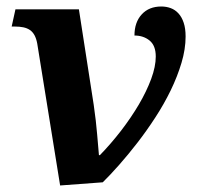

<svg xmlns="http://www.w3.org/2000/svg" viewBox="-20 -565 626 594"><path d="M95.2 -430.2Q92.3 -445.8 86.7 -456.1Q81.1 -466.3 72.5 -472.2Q64 -478 52.2 -480.5Q40.5 -482.9 25.9 -482.9H16.1L27.8 -536.1H224.1L270 -240.2Q277.3 -189.5 280.5 -149.7Q283.7 -109.9 286.1 -85H289.1Q323.2 -120.1 354.5 -160.6Q385.7 -201.2 409.7 -241.9Q433.6 -282.7 447.8 -321Q461.9 -359.4 461.9 -390.1Q461.9 -423.8 442.9 -439.5Q423.8 -455.1 396 -455.1Q396 -496.1 418.5 -520.5Q440.9 -544.9 479 -544.9Q494.6 -544.9 508.3 -539.8Q522 -534.7 532.2 -523.4Q542.5 -512.2 548.3 -494.6Q554.2 -477.1 554.2 -452.1Q554.2 -413.1 541.5 -370.6Q528.8 -328.1 508.1 -285.4Q487.3 -242.7 460.4 -201.4Q433.6 -160.2 405 -123.3Q376.5 -86.4 348.6 -54.9Q320.8 -23.4 297.9 -1L166 8.8Z"/></svg>

Font: Droid Serif
Style: Bold Italic
Weight: 700
Italic angle: -12°
Designer: Monotype Design team
Foundry: Monotype Imaging Inc.
Version: Version 1.03